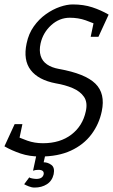

<svg xmlns="http://www.w3.org/2000/svg" viewBox="-60 -696 510 866"><path d="M399 -194Q387 -136 352 -89.5Q317 -43 259.5 -16.5Q202 10 122 10L134 -50Q211 -50 262 -89Q313 -128 327 -194Q336 -234 319 -259Q302 -284 268 -298.5Q234 -313 192 -320Q113 -335 78.5 -380Q44 -425 60 -500Q69 -544 92.5 -577Q116 -610 147 -632Q178 -654 210 -665Q242 -676 268 -676L255 -616Q208 -616 171 -582.5Q134 -549 123 -500Q116 -468 123.5 -444Q131 -420 152 -405.5Q173 -391 206 -385Q324 -364 370 -319Q416 -274 399 -194ZM255 -616 268 -676Q317 -676 356.5 -663Q396 -650 430 -630L390 -578Q359 -593 326 -604.5Q293 -616 255 -616ZM134 -50 122 10Q73 10 33 -3.5Q-7 -17 -40 -36L0 -88Q31 -73 63.5 -61.5Q96 -50 134 -50ZM41 -136 20 -36H-40L6 -136ZM349 -530 370 -630H430L384 -530ZM113 70Q106 70 100 71Q94 72 89 74L105 0H145L137 36Q156 36 172 48Q188 60 182 90Q175 120 151.5 135Q128 150 96 150Q83 150 69.5 144.5Q56 139 49 135L72 104Q75 107 86 109Q97 111 104 111Q132 111 137 90Q140 70 113 70Z"/></svg>

Font: Epunda Slab Light
Style: Italic
Weight: 300
Italic angle: -12°
Designer: Simon Atzbach
Foundry: typofactur
Version: Version 1.102